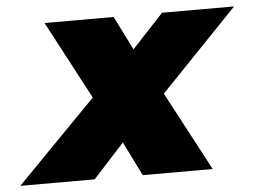

<svg xmlns="http://www.w3.org/2000/svg" viewBox="-104 -602 869 656"><g transform="rotate(-5 330.5 -273.5)"><path d="M-60 0 213 -279 71 -547H308L366 -431L474 -547H721L456 -271L600 0H360L302 -117L195 0Z"/></g></svg>

Font: Montserrat Black
Style: Italic
Weight: 900
Italic angle: -11.3°
Designer: Julieta Ulanovsky
Foundry: Julieta Ulanovsky
Version: Version 9.000; ttfautohint (v1.8.4.7-5d5b)